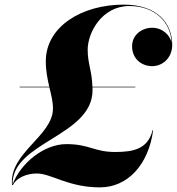

<svg xmlns="http://www.w3.org/2000/svg" viewBox="-20 -780 764 830"><path d="M178 -515C178 -473.5 185.5 -437.5 193 -405H65V-402.5H193.5C201.5 -369.5 209 -340 209 -311C209 -192 18 -119 32 20H35.5C50.5 -10 93 -30 139 -30C202 -30 275 30 412 30C531 30 622 -67 642 -217H639.5C619.5 -135 555.5 -123 477.5 -123C387 -123 367 -157 267 -157C170.5 -157 70.5 -76 34.5 16.5C30.5 -165.5 380 -191 380 -390C380 -394.5 380 -398.5 380 -402.5H565V-405H379.5C377.5 -474 359 -505 359 -565C359 -639 420.5 -754 539.5 -754C648 -754 718.5 -685.5 721.5 -596C715.5 -626.5 683.5 -660 638 -660C594 -660 551 -630 551 -580C551 -525 593 -494 638 -494C683 -494 724.5 -530 724.5 -586C724.5 -678 661.5 -760 514.5 -760C333.5 -760 178 -665 178 -515Z"/></svg>

Font: Bodoni* 72pt
Style: Bold Italic
Weight: 700
Italic angle: -13°
Version: Version 2.3